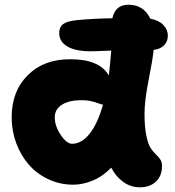

<svg xmlns="http://www.w3.org/2000/svg" viewBox="-20 -780 748 820"><path d="M293 8.8Q236.3 8.8 186.8 -14.4Q137.2 -37.6 103 -76.9Q68.8 -116.2 49.3 -168.7Q29.8 -221.2 29.8 -278.8Q29.8 -391.1 99.4 -459.7Q168.9 -528.3 282.2 -526.9Q404.3 -526.9 444.8 -458Q450.7 -509.8 455.1 -564Q387.7 -561 366.2 -561Q302.7 -561 267.8 -581.5Q232.9 -602.1 232.9 -638.2Q232.9 -664.1 249.3 -676.8Q265.6 -689.5 307.1 -693.8Q377 -700.7 460 -702.1Q472.2 -759.8 528.8 -759.8Q593.3 -759.8 622.1 -700.2Q658.7 -693.4 677.7 -673.3Q696.8 -653.3 696.8 -627.9Q696.8 -603 680.9 -586.7Q665 -570.3 636.2 -566.9Q631.8 -523.9 614.5 -436.8Q597.2 -349.6 597.2 -293.9Q597.2 -237.8 605 -200.4Q612.8 -163.1 623.8 -147Q634.8 -130.9 645.5 -120.8Q656.2 -110.8 664.1 -99.6Q671.9 -88.4 671.9 -70.8Q671.9 -28.8 646 -4.4Q620.1 20 577.1 20Q538.6 20 506.6 -2.9Q474.6 -25.9 455.1 -64Q418.9 -26.4 375.7 -8.8Q332.5 8.8 293 8.8ZM213.9 -278.8Q213.9 -241.7 239.3 -203.9Q264.6 -166 288.1 -166Q328.6 -166 362.8 -209Q397 -252 419.9 -333Q412.1 -334 399.7 -338.9Q387.2 -343.8 369.6 -347.9Q352.1 -352.1 327.1 -352.1Q275.4 -352.1 244.6 -332.8Q213.9 -313.5 213.9 -278.8Z"/></svg>

Font: Shantell Sans Normal
Style: Regular
Weight: 800
Designer: Stephen Nixon, Anya Danilova, Shantell Martin
Foundry: Arrow Type
Version: Version 1.006;[559af2be0]